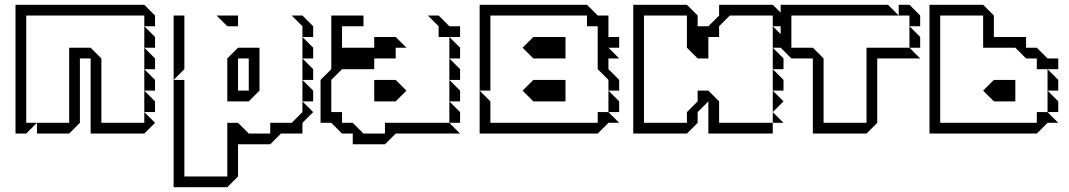

<svg xmlns="http://www.w3.org/2000/svg" viewBox="-20 -560 4480 805"><path d="M585 -360V-450L630 -405V-360ZM585 -270V-360L630 -315V-270ZM585 -180V-270L630 -225V-180ZM45 0V-540H585L630 -495V-450H585V-495H90V-45H135L90 0ZM585 -90V-180L630 -135V-90ZM135 0V-45H270V-360H360L405 -315V-45H585V-90L630 -45L585 0H360V-315H315V-45L270 0Z M1248 -405V-450L1203 -495H1248L1293 -450V-405ZM933 -450 888 -495H978V-450ZM1248 -315V-405L1293 -360V-315ZM1248 -225V-315L1293 -270V-225ZM708 -225V-495H753V-270ZM1248 -135V-225L1293 -180V-135ZM933 -135V-315L978 -360H1068V-180L1023 -135ZM708 -225H753V180H933V-45H978L1023 0H1113V-45H1203L1248 -90V-135L1293 -90L1248 -45V0H1158L1113 45H978V180L933 225H708ZM1023 -180V-315H978V-180Z M1819 -405V-450L1774 -495H1819L1864 -450H1909V-405ZM1864 -315V-405L1909 -360V-315ZM1864 -225V-315L1909 -270V-225ZM1864 -135V-225L1909 -180V-135ZM1864 -45V-135L1909 -90V-45ZM1324 -45V-225L1369 -270V-495H1504V-450H1414V-360H1549V-405H1639L1684 -360H1639V-315H1549V-270H1414L1369 -225V-90H1414V-45H1459L1504 0H1594V-45H1864L1909 0H1639L1594 45H1459V0H1414L1369 -45ZM1549 -135V-225H1639L1684 -180L1639 -135Z M2216 -315 2171 -360 2216 -405H2351V-315ZM1991 -180V-540H2441L2486 -495H2531V-405H2576V-360H2531L2576 -315H2531V-270L2576 -225V-180H2531V-225L2486 -270V-450H2441V-495H2036V-180ZM2531 -90V-180L2576 -135V-90ZM1991 0V-180L2036 -135V-45H2486V-90H2531L2576 -45H2531L2486 0ZM2171 -180 2216 -225H2351V-135H2216Z M3220 -360V-450L3265 -405V-360ZM3220 -270V-360L3265 -315V-270ZM3220 -180V-270L3265 -225V-180ZM3220 -90V-180L3265 -135ZM3220 -45V-90L3265 -45ZM2635 0V-540H2860L2905 -495V-450H2950L2995 -495V-540H3220L3265 -495V-450H3220V-495H3040L2995 -450V-405H2950V-315H2905L2860 -360V-495H2680V-45H2860V-90L2905 -135V-180H2950L2995 -135V-45H3220V0H2950V-135L2905 -90V-45L2860 0Z M3748 -495V-540H3793L3838 -495V-450H3793V-495ZM3793 -360V-450L3838 -405V-360ZM3388 0V-315H3298L3253 -360V-540H3703L3748 -495H3298V-360H3388L3433 -315V-45H3613V-360H3793L3838 -315H3658V-45L3613 0Z M4372 -180V-270L4417 -225V-180ZM4372 -90V-180L4417 -135V-90ZM3877 0V-540H4102L4147 -495V-405H4282V-360H4327L4372 -315H4417V-270H4327V-315H4282L4237 -360H4102V-495H3922V-45H4327V-90H4372L4417 -45H4372L4327 0ZM4102 -180 4147 -225H4237V-135H4147Z"/></svg>

Font: Rubik Iso
Style: Regular
Weight: 400
Designer: Hubert and Fischer, NaN
Foundry: Hubert and Fischer, NaN
Version: Version 2.200